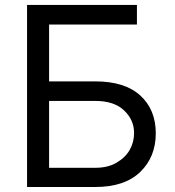

<svg xmlns="http://www.w3.org/2000/svg" viewBox="-20 -747 699 767"><path d="M88.1 0V-727.3H527V-649.1H176.1V-421.9H360.8Q478.3 -421.9 540.1 -365.8Q602.3 -309.3 602.3 -214.5Q602.3 -120 540.1 -60Q478 0 360.8 0ZM360.8 -76.7Q410.9 -76.7 445.3 -96.9Q481.2 -117.9 498.4 -148.6Q515.6 -179.3 515.6 -215.9Q515.6 -268.1 475.5 -306.1Q435.7 -343.8 360.8 -343.8H176.1V-76.7Z"/></svg>

Font: Inter P
Style: Regular
Weight: 400
Designer: Rasmus Andersson
Foundry: rsms
Version: Version 3.018;git-588b23468